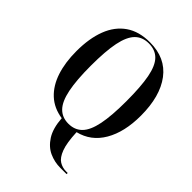

<svg xmlns="http://www.w3.org/2000/svg" viewBox="-269 -850 1207 1207"><g transform="rotate(45 335.0 -246.5)"><path d="M495 232Q444 232 397.5 211Q351 190 319 140Q287 90 281 5Q202 -7 150.5 -55Q99 -103 73.5 -180.5Q48 -258 48 -359Q48 -472 79.5 -554Q111 -636 175 -680.5Q239 -725 336 -725Q475 -725 548.5 -627.5Q622 -530 622 -358Q622 -213 567 -118.5Q512 -24 409 1Q413 93 431 140.5Q449 188 476.5 205Q504 222 537 222H551V232ZM335 0Q391 0 426 -35.5Q461 -71 477 -150Q493 -229 493 -358Q493 -488 478 -566Q463 -644 428.5 -679.5Q394 -715 336 -715Q279 -715 244 -679.5Q209 -644 193 -566Q177 -488 177 -358Q177 -230 193 -151Q209 -72 244 -36Q279 0 335 0Z"/></g></svg>

Font: Noto Serif Display Condensed SemiBold
Style: Regular
Weight: 600
Width: 3
Designer: Monotype Design Team
Foundry: Monotype Imaging Inc.
Version: Version 2.009